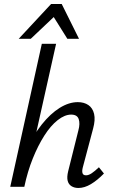

<svg xmlns="http://www.w3.org/2000/svg" viewBox="-20 -929 564 955"><path d="M370 6Q350 6 335.5 -3Q321 -12 316.5 -30Q312 -48 319 -77L370 -281Q379 -314 371.5 -336.5Q364 -359 334 -359Q302 -359 267 -331.5Q232 -304 200.5 -254.5Q169 -205 143 -140.5Q117 -76 101 0H50Q73 -99 108.5 -177Q144 -255 187.5 -309.5Q231 -364 277 -392.5Q323 -421 367 -421Q398 -421 419.5 -406.5Q441 -392 448 -362.5Q455 -333 443 -289L392 -97Q387 -78 390.5 -67.5Q394 -57 408 -57Q421 -57 436.5 -67.5Q452 -78 472 -97L497 -66Q464 -32 432 -13Q400 6 370 6ZM31 0 188 -711H259L100 0ZM73 -736 234 -909H287L264 -860L133 -736ZM315 -736 238 -859 234 -909H287L373 -736Z"/></svg>

Font: Ysabeau Office Medium
Style: Italic
Weight: 500
Italic angle: -12°
Designer: Christian Thalmann (Catharsis Fonts)
Version: Version 2.001;gftools[0.9.30]; featfreeze: tnum,lnum,ss02